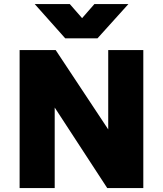

<svg xmlns="http://www.w3.org/2000/svg" viewBox="-20 -954 826 974"><path d="M79.5 0V-700H262.5L529 -297.5V-700H707V0H524L257.5 -408.5V0ZM311 -759.5 156 -933.5H334L396.5 -862L459 -933.5H631.5L474.5 -759.5Z"/></svg>

Font: Geologica Cursive ExtraBold
Style: Regular
Weight: 800
Designer: Sindre Bremnes, Frode Helland
Foundry: Monokrom Skriftforlag AS
Version: Version 1.010;gftools[0.9.28]